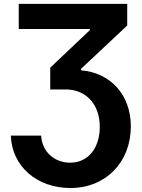

<svg xmlns="http://www.w3.org/2000/svg" viewBox="-20 -747 726 983"><path d="M190.7 -52.6H35.5C40.5 104.4 169.4 215.6 340.2 215.6C522 215.6 649.9 83.1 649.9 -100.1C649.9 -259.9 547.2 -374.6 394.5 -387.1V-394.2L631.4 -616.5V-727.3H76V-598.4H440V-592.7L237.2 -400.6V-289.1H316.1C418 -289.1 490.8 -215.9 490.8 -97.3C490.8 7.8 433.9 85.9 339.1 85.9C258.5 85.9 195 29.8 190.7 -52.6Z"/></svg>

Font: Margiela Sans
Style: Bold
Weight: 700
Designer: Stefan Endress, Andreas Faust
Version: Version 1.100;FEAKit 1.0